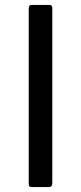

<svg xmlns="http://www.w3.org/2000/svg" viewBox="-20 -762 330 782"><path d="M181 -742Q193 -742 193 -729V-17Q193 -7 189 -3.5Q185 0 175 0H112Q103 0 100 -3Q97 -6 97 -14V-728Q97 -742 109 -742Z"/></svg>

Font: Libre Franklin
Style: Regular
Weight: 400
Designer: Pablo Impallari, Rodrigo Fuenzalida
Foundry: Impallari Type
Version: Version 1.002; ttfautohint (v1.5)